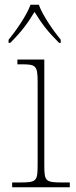

<svg xmlns="http://www.w3.org/2000/svg" viewBox="-20 -786 320 806"><path d="M16 -619V-606H23C73 -656 95 -687 125 -736C155 -687 178 -656 228 -606H235V-619C204 -657 159 -721 143 -766H108C92 -721 47 -657 16 -619ZM31 0H273V-20H245C170 -20 166 -24 166 -94V-536H53V-516H71C130 -516 138 -511 138 -442V-94C138 -24 133 -20 61 -20H31Z"/></svg>

Font: Noto Serif Gurmukhi Thin
Style: Regular
Weight: 100
Designer: Vaibhav Singh and the Monotype Design Team
Foundry: Monotype Imaging Inc.
Version: Version 2.004